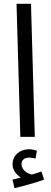

<svg xmlns="http://www.w3.org/2000/svg" viewBox="-20 -720 268 1010"><path d="M87 0H163L143 -700H67ZM56 270C103 259 170 240 212 225L198 182C184 187 167 193 148 198C127 195 93 175 93 143C93 123 107 109 134 109C145 109 155 112 167 114L174 73C161 68 145 65 134 65C87 65 46 94 46 145C46 175 67 200 90 214C77 217 65 220 46 225Z"/></svg>

Font: Noto Sans Arabic UI Cn
Style: Regular
Weight: 400
Width: 3
Designer: Monotype Design Team, Nadine Chahine and Nizar Qandah
Foundry: Monotype Imaging Inc.
Version: Version 2.010